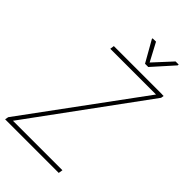

<svg xmlns="http://www.w3.org/2000/svg" viewBox="-272 -977 1061 1061"><g transform="rotate(45 259.0 -446.5)"><path d="M417.5 -24.9 413.6 0H3.9L8.3 -24.9ZM520 -693.4 12.7 0H-5.4L-1.5 -20.5L504.9 -710.4H522.9ZM511.2 -710.9 507.8 -686.5H129.9L133.3 -710.9ZM280.8 -893.1 337.4 -786.6 434.6 -892.1H459L458 -884.8L349.6 -763.7H324.2L253.9 -887.7L254.4 -892.6Z"/></g></svg>

Font: Roboto Condensed Thin
Style: Italic
Weight: 250
Italic angle: -12°
Designer: Christian Robertson
Foundry: Google
Version: Version 3.008; 2023